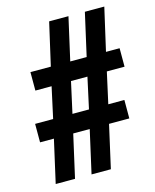

<svg xmlns="http://www.w3.org/2000/svg" viewBox="-107 -771 681 844"><g transform="rotate(-15 233.5 -349.0)"><path d="M22 -194.8V-278.8H104L134.8 -419.9H61V-503.9H153.8L198.2 -698.2H286.1L242.2 -503.9H316.9L360.8 -698.2H449.2L404.8 -503.9H466.8V-419.9H386.2L355 -278.8H428.2V-194.8H335.9L292 0H204.1L248 -194.8H172.9L128.9 0H41L85 -194.8ZM297.9 -419.9H223.1L191.9 -278.8H267.1Z"/></g></svg>

Font: Archivo Narrow
Style: Bold Italic
Weight: 700
Italic angle: -8°
Designer: Hector Gatti
Foundry: Hector Gatti
Version: 1.002; ttfautohint (v0.8)